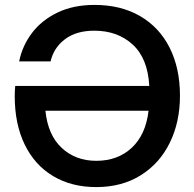

<svg xmlns="http://www.w3.org/2000/svg" viewBox="-20 -747 792 782"><path d="M713 -357Q713 -250 671.5 -165.5Q630 -81 553 -33Q476 15 372 15Q271 15 196 -30Q121 -75 80.5 -158.5Q40 -242 40 -355Q40 -377 42 -397H588Q582 -509 520.5 -565.5Q459 -622 364 -622Q291 -622 245 -587.5Q199 -553 186 -497H58Q71 -561 110.5 -613Q150 -665 214.5 -696Q279 -727 365 -727Q472 -727 550.5 -681.5Q629 -636 671 -552.5Q713 -469 713 -357ZM585 -296H165Q175 -197 231.5 -144.5Q288 -92 372 -92Q460 -92 517 -145.5Q574 -199 585 -296Z"/></svg>

Font: CST
Style: Medium
Weight: 500
Version: Version 1.00